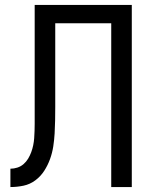

<svg xmlns="http://www.w3.org/2000/svg" viewBox="-20 -755 640 775"><path d="M22 0V-74Q36 -74 50 -78.5Q64 -83 75 -92.5Q86 -102 93.5 -114.5Q101 -127 106 -140.5Q111 -154 114 -168.5Q117 -183 118 -197.5Q119 -212 119.5 -226.5Q120 -241 120 -255Q120 -275 120 -295Q120 -315 120 -335V-735H512V0H429V-661H203V-335Q203 -334 203 -333Q203 -332 203 -332V-329Q203 -328 203 -328Q203 -328 203 -327V-324Q203 -324 203 -323.5Q203 -323 203 -323Q203 -296 202.5 -269.5Q202 -243 200.5 -216.5Q199 -190 195 -164Q191 -138 182 -113Q173 -88 158.5 -65.5Q144 -43 122.5 -27Q101 -11 75 -5.5Q49 0 22 0Z"/></svg>

Font: Iosevka SS04 Extended
Style: Regular
Weight: 400
Width: 7
Monospace: yes
Designer: Belleve Invis
Foundry: Belleve Invis
Version: Version 19.0.0; ttfautohint (v1.8.4)